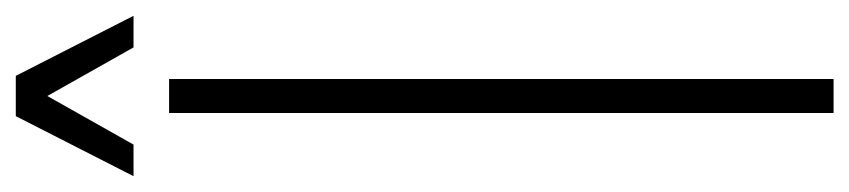

<svg xmlns="http://www.w3.org/2000/svg" viewBox="-446 -639 1075 243"><g transform="rotate(-90 91.5 -517.5)"><path d="M70 0V-841H113V0ZM153 -886 69 -1035H117L193 -886ZM-10 -886 66 -1035H114L30 -886Z"/></g></svg>

Font: Matangi Light
Style: Regular
Weight: 300
Designer: Prashant Pant
Foundry: The Graphic Ant
Version: Version 3.002